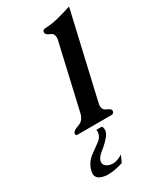

<svg xmlns="http://www.w3.org/2000/svg" viewBox="-181 -541 664 807"><g transform="rotate(-30 151.5 -137.0)"><path d="M170.9 22Q177.2 35.2 173.8 47.9Q171.4 57.6 164.1 66.9Q146.5 88.9 121.6 108.4Q96.7 127.9 93.3 143.6Q89.4 160.2 102.1 169.9Q116.2 179.7 133.3 179.7Q155.3 179.7 181.2 163.1L166 196.3Q125 209.5 93.3 209.5Q90.8 209.5 88.4 209.5Q37.1 205.6 37.1 173.8Q37.1 169.9 38.1 165Q38.6 163.1 39.1 161.6Q47.9 123.5 80.6 100.6Q104 84 121.6 70.8Q139.2 57.6 143.1 40.5Q145 31.7 143.6 22ZM208 -71.3Q206.1 -63.5 206.1 -57.6Q206.1 -38.1 223.1 -31.2Q245.6 -22.5 242.7 -11.2Q240.2 0 230.5 0H64.9Q56.6 0 56.6 -7.3Q56.6 -9.3 57.1 -11.2Q59.6 -22.5 86.4 -31.2Q112.8 -40 120.1 -71.3L191.9 -383.8Q193.8 -391.1 193.8 -397.5Q193.8 -417 176.8 -423.3Q156.7 -431.2 157.2 -441.9Q157.2 -443.4 157.2 -444.8Q159.7 -455.1 169.9 -455.1Q202.6 -456.1 236.3 -464.8Q269.5 -473.6 303.2 -484.4Z"/></g></svg>

Font: Caudex
Style: Italic
Weight: 400
Italic angle: -13°
Version: Version 1.04